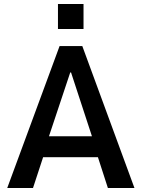

<svg xmlns="http://www.w3.org/2000/svg" viewBox="-20 -934 705 954"><path d="M16 0 276 -705H389L648 0H516L452 -198L501 -153H161L209 -198L144 0ZM329 -574 215 -232 200 -257H461L445 -232L333 -574ZM268 -790V-914H395V-790Z"/></svg>

Font: Nunito Sans 7pt Condensed
Style: Bold
Weight: 700
Width: 3
Designer: Vernon Adams
Foundry: Vernon Adams
Version: Version 3.101;gftools[0.9.27]